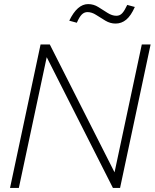

<svg xmlns="http://www.w3.org/2000/svg" viewBox="-20 -917 755 937"><path d="M29 0 178 -700H223L539 -76L672 -700H715L566 0H531L208 -638L72 0ZM355 -806 318 -816Q357 -897 410 -897Q437 -897 460 -882.5Q483 -868 505 -854Q527 -840 548 -840Q565 -840 576.5 -852.5Q588 -865 601 -893L638 -883Q619 -840 596 -821Q573 -802 544 -802Q518 -802 494.5 -816Q471 -830 449.5 -844Q428 -858 407 -858Q391 -858 379 -846Q367 -834 355 -806Z"/></svg>

Font: Red Hat Display VF
Style: Italic
Weight: 300
Italic angle: -12°
Designer: Pentagram, MCKL
Foundry: Pentagram, MCKL
Version: Version 1.023